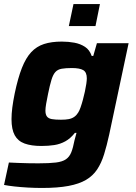

<svg xmlns="http://www.w3.org/2000/svg" viewBox="-20 -724 672 951"><path d="M188 207Q154 207 118 205Q82 203 51 199.5Q20 196 0 192L24 81Q45 82 69.5 83Q94 84 120 84.5Q146 85 170 85Q225 85 257 81Q289 77 306.5 65Q324 53 333 30.5Q342 8 349 -29Q351 -38 354 -47.5Q357 -57 359 -66H351Q329 -38 303.5 -24Q278 -10 249 -5.5Q220 -1 185 -1Q135 -1 102 -13Q69 -25 53 -54Q37 -83 37 -134Q37 -160 41 -191.5Q45 -223 53 -262Q69 -338 88.5 -387.5Q108 -437 134.5 -465.5Q161 -494 198 -506Q235 -518 286 -518Q319 -518 348.5 -512.5Q378 -507 401 -492Q424 -477 434 -447H442L460 -510H617L521 -58Q509 -3 495.5 40.5Q482 84 461 115.5Q440 147 406 167Q372 187 319 197Q266 207 188 207ZM282 -131Q305 -131 320.5 -134Q336 -137 347.5 -145Q359 -153 367 -166Q373 -175 379 -192Q385 -209 390.5 -229.5Q396 -250 400.5 -270.5Q405 -291 407.5 -308.5Q410 -326 410 -336Q410 -366 392.5 -376.5Q375 -387 336 -387Q305 -387 285.5 -383.5Q266 -380 254.5 -367.5Q243 -355 235 -329Q227 -303 218 -259Q212 -230 208.5 -209.5Q205 -189 205 -176Q205 -157 212.5 -147Q220 -137 237 -134Q254 -131 282 -131ZM321 -595 344 -704H475L453 -595Z"/></svg>

Font: Saira SemiExpanded
Style: Bold Italic
Weight: 700
Width: 6
Italic angle: -12°
Designer: Hector Gatti with collaboration of the Omnibus-Type team
Foundry: Omnibus-Type
Version: Version 1.101